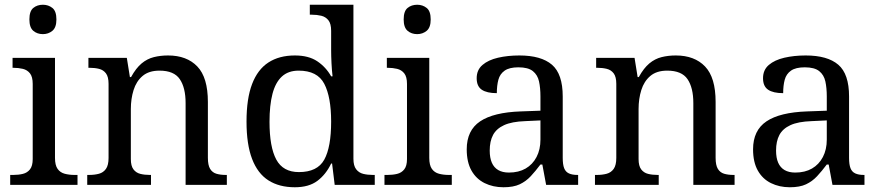

<svg xmlns="http://www.w3.org/2000/svg" viewBox="-20 -780 3710 810"><path d="M23 0V-42H36Q58 -42 76.5 -46.5Q95 -51 106.5 -65.5Q118 -80 118 -109V-426Q118 -456 106.5 -470.5Q95 -485 76.5 -489.5Q58 -494 36 -494H33V-536H212V-114Q212 -83 223 -67.5Q234 -52 253 -47Q272 -42 294 -42H307V0ZM161 -636Q137 -636 120.5 -650Q104 -664 104 -698Q104 -733 120.5 -746.5Q137 -760 161 -760Q184 -760 201 -746.5Q218 -733 218 -698Q218 -664 201 -650Q184 -636 161 -636Z M348 0V-42H356Q379 -42 397.5 -47Q416 -52 427 -67.5Q438 -83 438 -114V-426Q438 -456 427 -470.5Q416 -485 398 -489.5Q380 -494 358 -494H353V-536H515L528 -455H533Q554 -493 577.5 -512.5Q601 -532 629 -539Q657 -546 689 -546Q768 -546 812.5 -499.5Q857 -453 857 -350V-114Q857 -83 866.5 -67.5Q876 -52 893 -47Q910 -42 932 -42H937V0H763V-345Q763 -410 738.5 -446Q714 -482 653 -482Q608 -482 581.5 -459.5Q555 -437 543.5 -400Q532 -363 532 -320V-109Q532 -80 543 -65.5Q554 -51 572 -46.5Q590 -42 612 -42H617V0Z M1224 10Q1158 10 1112.5 -19Q1067 -48 1043.5 -109.5Q1020 -171 1020 -267Q1020 -364 1043.5 -425.5Q1067 -487 1112.5 -516.5Q1158 -546 1224 -546Q1282 -546 1318.5 -521.5Q1355 -497 1377 -458H1383Q1380 -483 1378.5 -513.5Q1377 -544 1377 -568V-650Q1377 -680 1365.5 -694.5Q1354 -709 1335.5 -713.5Q1317 -718 1295 -718H1287V-760H1471V-110Q1471 -81 1482.5 -66Q1494 -51 1512.5 -46.5Q1531 -42 1553 -42H1561V0H1392L1381 -90H1377Q1355 -44 1319 -17Q1283 10 1224 10ZM1241 -54Q1319 -54 1348 -106.5Q1377 -159 1377 -267Q1377 -371 1348 -426.5Q1319 -482 1240 -482Q1196 -482 1169 -457Q1142 -432 1129.5 -384Q1117 -336 1117 -266Q1117 -160 1145.5 -107Q1174 -54 1241 -54Z M1602 0V-42H1615Q1637 -42 1655.5 -46.5Q1674 -51 1685.5 -65.5Q1697 -80 1697 -109V-426Q1697 -456 1685.5 -470.5Q1674 -485 1655.5 -489.5Q1637 -494 1615 -494H1612V-536H1791V-114Q1791 -83 1802 -67.5Q1813 -52 1832 -47Q1851 -42 1873 -42H1886V0ZM1740 -636Q1716 -636 1699.5 -650Q1683 -664 1683 -698Q1683 -733 1699.5 -746.5Q1716 -760 1740 -760Q1763 -760 1780 -746.5Q1797 -733 1797 -698Q1797 -664 1780 -650Q1763 -636 1740 -636Z M2104 10Q2060 10 2024.5 -7.5Q1989 -25 1969 -60.5Q1949 -96 1949 -150Q1949 -230 2005.5 -268Q2062 -306 2177 -310L2260 -313V-373Q2260 -409 2254 -436.5Q2248 -464 2228 -480Q2208 -496 2167 -496Q2129 -496 2109 -482Q2089 -468 2082.5 -443.5Q2076 -419 2076 -387Q2034 -387 2012.5 -401.5Q1991 -416 1991 -450Q1991 -485 2015.5 -506Q2040 -527 2081 -536.5Q2122 -546 2171 -546Q2263 -546 2308.5 -507Q2354 -468 2354 -373V-114Q2354 -86 2360 -70.5Q2366 -55 2380 -48.5Q2394 -42 2416 -42H2419V0H2284L2268 -86H2260Q2239 -58 2219 -36.5Q2199 -15 2172.5 -2.5Q2146 10 2104 10ZM2127 -52Q2168 -52 2197.5 -69Q2227 -86 2243.5 -117.5Q2260 -149 2260 -191V-272L2196 -269Q2139 -267 2106.5 -252Q2074 -237 2060 -210.5Q2046 -184 2046 -145Q2046 -114 2055 -93.5Q2064 -73 2082 -62.5Q2100 -52 2127 -52Z M2490 0V-42H2498Q2521 -42 2539.5 -47Q2558 -52 2569 -67.5Q2580 -83 2580 -114V-426Q2580 -456 2569 -470.5Q2558 -485 2540 -489.5Q2522 -494 2500 -494H2495V-536H2657L2670 -455H2675Q2696 -493 2719.5 -512.5Q2743 -532 2771 -539Q2799 -546 2831 -546Q2910 -546 2954.5 -499.5Q2999 -453 2999 -350V-114Q2999 -83 3008.5 -67.5Q3018 -52 3035 -47Q3052 -42 3074 -42H3079V0H2905V-345Q2905 -410 2880.5 -446Q2856 -482 2795 -482Q2750 -482 2723.5 -459.5Q2697 -437 2685.5 -400Q2674 -363 2674 -320V-109Q2674 -80 2685 -65.5Q2696 -51 2714 -46.5Q2732 -42 2754 -42H2759V0Z M3312 10Q3268 10 3232.5 -7.5Q3197 -25 3177 -60.5Q3157 -96 3157 -150Q3157 -230 3213.5 -268Q3270 -306 3385 -310L3468 -313V-373Q3468 -409 3462 -436.5Q3456 -464 3436 -480Q3416 -496 3375 -496Q3337 -496 3317 -482Q3297 -468 3290.5 -443.5Q3284 -419 3284 -387Q3242 -387 3220.5 -401.5Q3199 -416 3199 -450Q3199 -485 3223.5 -506Q3248 -527 3289 -536.5Q3330 -546 3379 -546Q3471 -546 3516.5 -507Q3562 -468 3562 -373V-114Q3562 -86 3568 -70.5Q3574 -55 3588 -48.5Q3602 -42 3624 -42H3627V0H3492L3476 -86H3468Q3447 -58 3427 -36.5Q3407 -15 3380.5 -2.5Q3354 10 3312 10ZM3335 -52Q3376 -52 3405.5 -69Q3435 -86 3451.5 -117.5Q3468 -149 3468 -191V-272L3404 -269Q3347 -267 3314.5 -252Q3282 -237 3268 -210.5Q3254 -184 3254 -145Q3254 -114 3263 -93.5Q3272 -73 3290 -62.5Q3308 -52 3335 -52Z"/></svg>

Font: Noto Serif Thai
Style: Regular
Weight: 400
Designer: Monotype Design Team
Foundry: Monotype Imaging Inc.
Version: Version 2.001